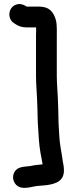

<svg xmlns="http://www.w3.org/2000/svg" viewBox="-20 -782 356 933"><path d="M155 -612.6V-413C155 -374.8 158.7 -337.2 160 -303L162 -250.1C162.7 -232.9 163 -218.6 163 -207C163 -192.8 164.1 -179.5 165.1 -163.3C167.4 -122.9 169.7 -79.4 176.3 -41.9C179.6 -23.6 184.4 -0.5 187 16.5C179.7 17.5 170.3 18.6 163.3 19.1C144.3 20.3 126.8 26 117 26H115.8C87.2 28.9 65.6 31.2 52.5 50.5C35.3 75.9 44.4 107.8 66 122.4C87.8 137.2 119.7 129.5 149.1 123.5C174.2 118.5 218.2 121.8 255.3 104.8C307.3 81 287.6 21.2 284.8 -0.3C278.8 -46.3 270 -78.5 268 -124.1C266.7 -153.2 264 -180.5 264 -207C264 -220.1 263.7 -235.7 263 -253.9L261 -306.9C259.6 -342.6 256 -379 256 -413V-611C256 -649.7 258.8 -681.2 239.5 -713.8C224.8 -738.7 204.3 -750 166 -750H109.6C97.3 -758.1 82.5 -764.7 65.8 -761.6C19.2 -752.7 12.9 -691.6 47.4 -670L56 -664.3C70.7 -654.2 88.7 -649 107 -649H155.3C156 -641.2 155.7 -626.5 155 -612.6Z"/></svg>

Font: NumbBunny
Style: Bk
Weight: 400
Designer: Robert Jablonski
Foundry: Cannot Into Space Fonts
Version: Version 1.0